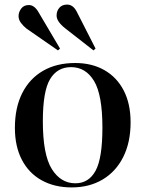

<svg xmlns="http://www.w3.org/2000/svg" viewBox="-20 -804 635 838"><path d="M293 14Q218 14 162 -17Q106 -48 75.5 -106.5Q45 -165 45 -246Q45 -334 77 -397.5Q109 -461 168 -495Q227 -529 308 -529Q381 -529 435.5 -498Q490 -467 520 -409Q550 -351 550 -270Q550 -183 518 -119Q486 -55 428 -20.5Q370 14 293 14ZM309 -4Q367 -4 397 -58.5Q427 -113 427 -247Q427 -390 390.5 -450.5Q354 -511 290 -511Q230 -511 198.5 -458.5Q167 -406 167 -275Q167 -129 206 -66.5Q245 -4 309 -4ZM388 -584 265 -680Q227 -710 227 -736Q227 -756 239 -770Q251 -784 273 -784Q285 -784 295.5 -777Q306 -770 315 -753L397 -592ZM233 -584 96 -679Q82 -690 71.5 -704Q61 -718 61 -734Q61 -751 72.5 -766.5Q84 -782 106 -782Q130 -782 148 -751L242 -592Z"/></svg>

Font: Literata 72pt Medium
Style: Regular
Weight: 500
Designer: Latin by Veronika Burian and Jose Scaglione. Greek by Irene Vlachou. Cyrillic by Vera Evstafieva.
Foundry: TypeTogether
Version: Version 3.002